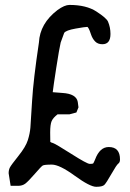

<svg xmlns="http://www.w3.org/2000/svg" viewBox="-20 -716 519 768"><path d="M415 -127.9Q460 -127.9 460 -78.1Q460 -66.4 453.1 -61.5Q446.3 -56.6 425.8 -20.5Q405.3 15.6 397.5 23.4Q389.6 31.2 364.7 31.2Q339.8 31.2 278.8 -13.2Q217.8 -57.6 187.3 -57.6Q156.7 -57.6 150.6 -53.7Q144.5 -49.8 118.7 -20Q92.8 9.8 81.1 18.6Q69.3 27.3 52.7 27.3H22.5L14.6 -22.9V-23.4Q14.6 -36.1 19.5 -45.9Q24.4 -55.7 53.7 -92.3Q83 -128.9 91.3 -155.3Q99.6 -181.6 101.6 -205.8Q103.5 -230 108.4 -313.2Q113.3 -396.5 135.7 -545.9Q139.6 -622.1 210 -675.8Q238.3 -696.3 257.8 -696.3Q325.2 -696.3 365.7 -669.9Q406.2 -643.6 412.1 -629.4Q421.9 -606.4 421.9 -580.1Q421.9 -539.1 389.6 -539.1Q371.1 -539.1 360.4 -550.3Q349.6 -561.5 344 -578.4Q338.4 -595.2 335.4 -600.6Q331.1 -608.4 329.1 -608.4Q320.3 -608.4 282 -601.6Q243.7 -594.7 236.8 -584.5L222.7 -545.9Q216.8 -520.5 205.1 -445.1Q193.4 -369.6 190.9 -347.2Q201.7 -346.2 229.5 -344.2Q285.2 -340.8 291 -308.6L293.9 -286.6L285.6 -266.1L258.3 -258.8H210.4Q192.4 -245.1 186.5 -231.4Q180.7 -217.8 180.7 -185.8Q180.7 -153.8 181.2 -148.4Q182.6 -146.5 192.4 -143.6Q202.1 -140.6 265.1 -100.6Q328.1 -60.5 338.9 -60.5Q349.6 -60.5 352.5 -62Q355 -64.9 360.4 -78.1Q378.9 -127.9 415 -127.9Z"/></svg>

Font: Drukaatie burti
Style: Demi
Weight: 600
Version: Version 0.14